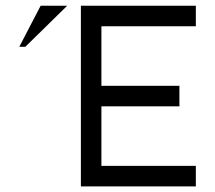

<svg xmlns="http://www.w3.org/2000/svg" viewBox="-20 -665 768 685"><path d="M70.3 -498H48.8L125 -644.5H219.7ZM678.7 0H268.6V-644.5H678.7V-571.3H341.8V-358.9H620.1V-285.6H341.8V-73.2H678.7Z"/></svg>

Font: Catrinity
Style: Regular
Weight: 400
Designer: Alexander Lange
Foundry: High-Logic / Made with FontCreator
Version: Version 2.090;May 20, 2024;FontCreator 15.0.0.2974 64-bit